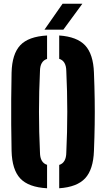

<svg xmlns="http://www.w3.org/2000/svg" viewBox="-20 -999 568 1028"><path d="M232 9Q132.5 3.5 88.5 -43.5Q44.5 -90.5 42 -191Q40.5 -266 40 -333.2Q39.5 -400.5 40 -467.8Q40.5 -535 42 -610Q44.5 -710 88.5 -756.8Q132.5 -803.5 232 -809V-683.5Q194.5 -672 194 -618Q183.5 -400.5 194 -183Q194.5 -128 232 -116.5ZM297 9V-116Q334.5 -127.5 335 -183Q345.5 -400.5 335 -618Q334.5 -672.5 297 -684V-809Q392.5 -802.5 436 -755.8Q479.5 -709 483 -610Q486 -534.5 487 -467Q488 -399.5 487 -332.5Q486 -265.5 483 -191Q479.5 -91.5 436 -44.5Q392.5 2.5 297 9ZM218 -840 315 -979H421L319 -840Z"/></svg>

Font: Big Shoulders Stencil Text Black
Style: Regular
Weight: 900
Designer: Patric King
Foundry: XO Type Co
Version: Version 1.000